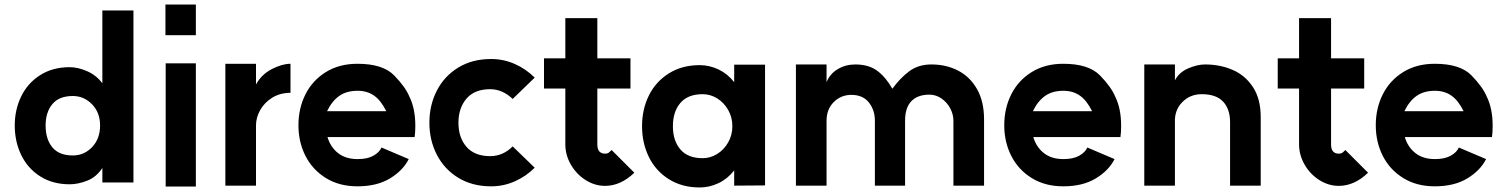

<svg xmlns="http://www.w3.org/2000/svg" viewBox="-20 -804 6645 846"><path d="M421 -251Q421 -308 385.5 -344.5Q350 -381 301 -381Q240 -381 210.5 -345Q181 -309 181 -251Q181 -191 210.5 -155Q240 -119 301 -119Q351 -119 386 -156Q421 -193 421 -251ZM287 -508Q323 -508 363.5 -490.5Q404 -473 431 -437V-758H568V0H431V-64Q405 -24 364.5 -8Q324 8 287 8Q212 8 157 -27Q102 -62 73.5 -121Q45 -180 45 -251Q45 -321 73.5 -379.5Q102 -438 157 -473Q212 -508 287 -508Z M843 -784V-649H709V-784ZM710 -525H843V18H710Z M1260 -523V-395Q1214 -395 1179.5 -373.5Q1145 -352 1126.5 -319Q1108 -286 1108 -252V14H973V-523H1108V-432Q1133 -477 1178.5 -500Q1224 -523 1260 -523Z M1556 -404Q1507 -404 1475 -381.5Q1443 -359 1421 -314H1682Q1659 -361 1628.5 -382.5Q1598 -404 1556 -404ZM1555 -523Q1667 -523 1717 -471.5Q1767 -420 1784 -378Q1810 -326 1810 -249Q1810 -221 1807 -200H1423Q1436 -156 1469.5 -129.5Q1503 -103 1556 -103Q1599 -103 1625.5 -118Q1652 -133 1661 -154L1781 -103Q1756 -53 1698.5 -18Q1641 17 1555 17Q1475 17 1416 -19.5Q1357 -56 1326 -117Q1295 -178 1295 -252Q1295 -327 1326 -388.5Q1357 -450 1416 -486.5Q1475 -523 1555 -523Z M2239 -159 2336 -65Q2298 -27 2248.5 -5Q2199 17 2144 17Q2061 17 1999.5 -20.5Q1938 -58 1905 -122Q1872 -186 1872 -263Q1872 -341 1905 -405Q1938 -469 1999.5 -506.5Q2061 -544 2144 -544Q2199 -544 2248.5 -522Q2298 -500 2336 -462L2239 -368Q2194 -411 2140 -411Q2071 -411 2035.5 -369.5Q2000 -328 2000 -263Q2000 -198 2035.5 -157Q2071 -116 2140 -116Q2196 -116 2239 -159Z M2646 15Q2601 15 2560.5 -10.5Q2520 -36 2495.5 -78.5Q2471 -121 2471 -168V-414H2377V-547H2471V-724H2612V-547H2758V-414H2612V-168Q2612 -127 2646 -127Q2655 -127 2659.5 -129.5Q2664 -132 2675 -143L2775 -43Q2715 15 2646 15Z M3207 -248Q3207 -287 3188.5 -319.5Q3170 -352 3140 -370.5Q3110 -389 3076 -389Q3011 -389 2978 -350.5Q2945 -312 2945 -248Q2945 -184 2978 -145.5Q3011 -107 3076 -107Q3110 -107 3140 -125.5Q3170 -144 3188.5 -176.5Q3207 -209 3207 -248ZM3063 -517Q3106 -517 3146 -498Q3186 -479 3215 -442V-519H3351V13L3215 14V-53Q3186 -16 3146 3Q3106 22 3063 22Q2985 22 2927 -14.5Q2869 -51 2839 -112.5Q2809 -174 2809 -248Q2809 -322 2839 -383Q2869 -444 2927 -480.5Q2985 -517 3063 -517Z M4075 -387Q4024 -387 3996 -358.5Q3968 -330 3968 -272V14H3835V-272Q3835 -319 3808.5 -352.5Q3782 -386 3731 -386Q3686 -386 3654 -354.5Q3622 -323 3622 -272V14H3487V-520H3622V-442Q3637 -479 3671.5 -499.5Q3706 -520 3748 -520Q3808 -520 3845.5 -492Q3883 -464 3912 -413Q3947 -461 3987 -490.5Q4027 -520 4084 -520Q4149 -520 4201.5 -493Q4254 -466 4285 -411.5Q4316 -357 4316 -278V14H4181V-272Q4181 -300 4167 -326.5Q4153 -353 4128.5 -370Q4104 -387 4075 -387Z M4666 -404Q4617 -404 4585 -381.5Q4553 -359 4531 -314H4792Q4769 -361 4738.5 -382.5Q4708 -404 4666 -404ZM4665 -523Q4777 -523 4827 -471.5Q4877 -420 4894 -378Q4920 -326 4920 -249Q4920 -221 4917 -200H4533Q4546 -156 4579.5 -129.5Q4613 -103 4666 -103Q4709 -103 4735.5 -118Q4762 -133 4771 -154L4891 -103Q4866 -53 4808.5 -18Q4751 17 4665 17Q4585 17 4526 -19.5Q4467 -56 4436 -117Q4405 -178 4405 -252Q4405 -327 4436 -388.5Q4467 -450 4526 -486.5Q4585 -523 4665 -523Z M5275 -389Q5224 -389 5189.5 -354Q5155 -319 5157 -266V14H5022V-520H5157V-450Q5175 -485 5215 -502.5Q5255 -520 5290 -520Q5356 -520 5411.5 -496Q5467 -472 5501 -420Q5535 -368 5535 -289V14H5400V-266Q5400 -323 5369.5 -356Q5339 -389 5275 -389Z M5879 15Q5834 15 5793.5 -10.5Q5753 -36 5728.5 -78.5Q5704 -121 5704 -168V-414H5610V-547H5704V-724H5845V-547H5991V-414H5845V-168Q5845 -127 5879 -127Q5888 -127 5892.5 -129.5Q5897 -132 5908 -143L6008 -43Q5948 15 5879 15Z M6303 -404Q6254 -404 6222 -381.5Q6190 -359 6168 -314H6429Q6406 -361 6375.5 -382.5Q6345 -404 6303 -404ZM6302 -523Q6414 -523 6464 -471.5Q6514 -420 6531 -378Q6557 -326 6557 -249Q6557 -221 6554 -200H6170Q6183 -156 6216.5 -129.5Q6250 -103 6303 -103Q6346 -103 6372.5 -118Q6399 -133 6408 -154L6528 -103Q6503 -53 6445.5 -18Q6388 17 6302 17Q6222 17 6163 -19.5Q6104 -56 6073 -117Q6042 -178 6042 -252Q6042 -327 6073 -388.5Q6104 -450 6163 -486.5Q6222 -523 6302 -523Z"/></svg>

Font: SUIT ExtraBold
Style: Regular
Weight: 800
Designer: Sunn Youn; Korean Glyphs from Source Han Sans (Sandoll Communications; Soo-young Jang, Joo-yeon Kang)
Foundry: Sunn
Version: Version 1.008